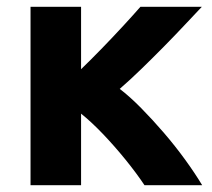

<svg xmlns="http://www.w3.org/2000/svg" viewBox="-20 -546 626 566"><path d="M70 0V-526H219V-342Q249 -371 281.5 -404.5Q314 -438 343.5 -470Q373 -502 394 -526H575Q555 -505 526 -474Q497 -443 463.5 -409Q430 -375 396.5 -342.5Q363 -310 333 -284Q363 -261 396.5 -227Q430 -193 463.5 -154Q497 -115 526 -75Q555 -35 576 0H406Q382 -36 349.5 -76Q317 -116 283 -151.5Q249 -187 219 -211V0Z"/></svg>

Font: Ubuntu Sans ExtraBold
Style: Regular
Weight: 800
Designer: Dalton Maag Ltd
Foundry: Dalton Maag Ltd
Version: Version 1.006; ttfautohint (v1.8.4.7-5d5b)